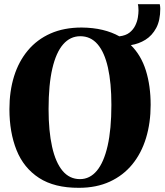

<svg xmlns="http://www.w3.org/2000/svg" viewBox="-20 -885 786 917"><path d="M357 12Q240 12.5 166.5 -35.2Q93 -83 59 -168Q25 -253 25 -363.5Q25 -449.5 47.2 -520.8Q69.5 -592 113.2 -644.2Q157 -696.5 221.2 -725Q285.5 -753.5 370 -753.5Q425 -753 469.8 -742.2Q514.5 -731.5 550 -711.5Q580.5 -715 598.5 -729.2Q616.5 -743.5 626 -763Q635.5 -782.5 638.5 -802Q641.5 -821.5 641.5 -835Q641.5 -848 640.5 -854.2Q639.5 -860.5 638.5 -865H743Q744 -860 744.8 -854.5Q745.5 -849 745.5 -843.5Q745.5 -787.5 726 -751.2Q706.5 -715 674.8 -695.2Q643 -675.5 605 -669.5Q654 -621 676.8 -548Q699.5 -475 699.5 -384Q699.5 -298.5 677.5 -226Q655.5 -153.5 612 -100.2Q568.5 -47 504.5 -17.5Q440.5 12 357 12ZM362 -29.5Q409 -29.5 442.5 -69.5Q476 -109.5 494 -188.5Q512 -267.5 512 -384Q512 -489 495.5 -562.2Q479 -635.5 446 -673.8Q413 -712 363.5 -712Q315.5 -712 281.8 -673.5Q248 -635 230 -557.8Q212 -480.5 212 -364Q212 -259 228.8 -184Q245.5 -109 278.8 -69.2Q312 -29.5 362 -29.5Z"/></svg>

Font: Merriweather 96pt ExtraBold
Style: Regular
Weight: 800
Version: Version 2.100